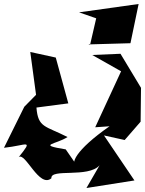

<svg xmlns="http://www.w3.org/2000/svg" viewBox="-27 -850 728 964"><path d="M303 -100C155 -124 254 -124 312 -162C200 -219 164 -208 156 -310L316 -331L253 -561L125 -589L154 -374L95 -314L-7 -108C108 -120 143 -156 67 -61C100 -88 170 97 231 45C226 -6 415 45 473 -20L407 94L648 56L495 -170L599 -147L679 -239L681 -409L578 -580L436 -574L581 -492L451 -211L523 -216C351 -96 321 -23 361 -16ZM456 -758 425 -624 417 -627 628 -633 669 -830 370 -788Z"/></svg>

Font: Asimov Silicon
Style: Regular
Weight: 400
Designer: Google
Version: Version 2.000980; 2014